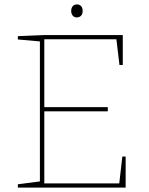

<svg xmlns="http://www.w3.org/2000/svg" viewBox="-20 -851 674 871"><path d="M521 -19 535 -141H550V0H61V-15L161 -28V-663L61 -672V-687L182 -692H537V-556H522L508 -673H181V-365H469V-346H181V-19ZM303 -801Q303 -815 310 -823Q317 -831 329 -831Q341 -831 348 -823Q355 -815 355 -801Q355 -787 347.5 -779.5Q340 -772 328 -772Q317 -772 310 -780Q303 -788 303 -801Z"/></svg>

Font: Bitter Pro Thin
Style: Regular
Weight: 250
Designer: Sol Matas, and Bitter project Authors
Foundry: Sol Matas
Version: Version 1.010